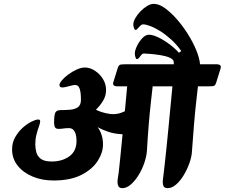

<svg xmlns="http://www.w3.org/2000/svg" viewBox="-20 -960 1171 1001"><path d="M43 -181Q43 -133 72 -96.5Q101 -60 150 -39.5Q199 -19 259 -19Q347 -19 404 -48Q461 -77 489 -120.5Q517 -164 517 -207Q517 -234 509.5 -257Q502 -280 489 -297Q514 -283 545.5 -272.5Q577 -262 619 -260Q612 -189 607 -137.5Q602 -86 599 -62Q596 -44 593.5 -24.5Q591 -5 596 8Q601 21 618 21Q640 21 662 2Q684 -17 702.5 -47Q721 -77 732.5 -111Q744 -145 746 -174Q750 -245 755.5 -311.5Q761 -378 767 -430Q773 -482 776 -510H879Q873 -448 867.5 -390Q862 -332 857 -280Q852 -228 847.5 -185Q843 -142 839.5 -110.5Q836 -79 834 -62Q832 -44 829.5 -24.5Q827 -5 831.5 8Q836 21 854 21Q876 21 898 2Q920 -17 938 -47Q956 -77 968 -111Q980 -145 981 -174Q986 -245 991.5 -311.5Q997 -378 1003 -430Q1009 -482 1012 -510H1070Q1084 -510 1093 -511.5Q1102 -513 1107 -529L1130 -603Q1137 -625 1108 -625H1023Q1020 -658 1002.5 -700Q985 -742 958.5 -784Q932 -826 900.5 -861.5Q869 -897 838.5 -918.5Q808 -940 782 -940Q766 -940 747.5 -929Q729 -918 712.5 -901Q696 -884 685.5 -865.5Q675 -847 675 -832Q675 -824 678.5 -814Q682 -804 687 -804Q692 -804 698 -811.5Q704 -819 711.5 -826Q719 -833 726 -833Q740 -833 764 -824Q788 -815 816.5 -797Q845 -779 873.5 -753Q902 -727 925 -694L913 -685Q891 -709 862 -730.5Q833 -752 804.5 -765.5Q776 -779 756 -779Q739 -779 722 -761Q705 -743 694 -720Q683 -697 683 -681Q683 -672 686 -662Q689 -652 694 -652Q700 -652 705.5 -659.5Q711 -667 717 -674Q723 -681 730 -681Q738 -681 763 -679Q788 -677 816.5 -672.5Q845 -668 865.5 -659Q886 -650 886 -635Q886 -633 886 -630Q886 -627 886 -625H643Q620 -625 609.5 -623.5Q599 -622 594 -606L571 -532Q564 -510 592 -510H643L631 -380Q591 -360 550 -366.5Q509 -373 480 -388Q501 -408 517 -434Q533 -460 533 -491Q533 -522 516.5 -548.5Q500 -575 474.5 -591.5Q449 -608 423 -608Q403 -608 380 -597.5Q357 -587 336.5 -572Q316 -557 303 -541.5Q290 -526 290 -517Q290 -504 305 -504Q312 -504 325 -507Q338 -510 351 -513.5Q364 -517 371 -517Q385 -517 391.5 -505.5Q398 -494 400 -476.5Q402 -459 402 -440Q402 -412 386 -401Q370 -390 346 -388Q322 -386 297 -386Q275 -386 268.5 -373Q262 -360 262 -320Q262 -304 267 -296Q272 -288 285 -288Q298 -288 310.5 -290Q323 -292 339 -292Q353 -292 361.5 -284Q370 -276 374.5 -261Q379 -246 379 -226Q379 -172 341.5 -145Q304 -118 250 -118Q212 -118 193.5 -131.5Q175 -145 169.5 -166Q164 -187 164 -208Q164 -235 170 -258Q176 -281 182.5 -299Q189 -317 189.5 -327Q190 -337 179 -337Q167 -337 144.5 -326Q122 -315 99 -294.5Q76 -274 59.5 -245.5Q43 -217 43 -181Z"/></svg>

Font: Alkatra
Style: Bold
Weight: 700
Designer: Suman Bhandary
Version: Version 1.100;gftools[0.9.22]